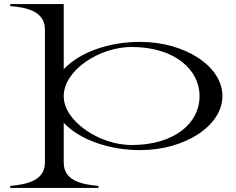

<svg xmlns="http://www.w3.org/2000/svg" viewBox="-20 -720 1157 940"><path d="M30 190V200H462V190C378 183 292 164 292 76V-119C369 -36 515 15 666 15C885 15 1069 -104 1069 -250C1069 -396 885 -515 666 -515C513 -515 369 -464 292 -381V-700H30V-690C114 -684 200 -663 200 -576V76C200 162 116 183 30 190ZM292 -249C292 -377 468 -490 624 -490C833 -490 957 -381 957 -249C957 -116 833 -10 624 -10C468 -10 292 -126 292 -249Z"/></svg>

Font: Sprat Extended
Style: Regular
Weight: 400
Width: 9
Designer: Ethan Nakache
Foundry: Collletttivo
Version: Version 2.000;Glyphs 3.2 (3217)